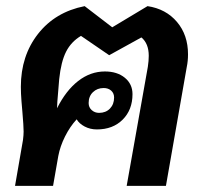

<svg xmlns="http://www.w3.org/2000/svg" viewBox="-20 -606 668 626"><path d="M593 -429Q593 -407 589 -388L521 0H393L462 -388Q465 -408 465 -424Q465 -464 441 -484L336 -426L244 -489Q212 -470 195.5 -437.5Q179 -405 173 -348Q172 -339 167 -275L166 -253Q195 -311 235 -342Q275 -373 322 -373Q362 -373 387 -352.5Q412 -332 412 -299Q412 -248 380 -216Q348 -184 296 -184Q274 -184 256 -193.5Q238 -203 230 -217Q208 -193 192 -161Q176 -129 170 -97L153 0H29L55 -150Q57 -166 57 -177Q57 -195 53 -241Q52 -251 50 -276.5Q48 -302 48 -323Q48 -424 104 -495.5Q160 -567 256 -586L346 -517L461 -586Q521 -577 557 -534.5Q593 -492 593 -429ZM269 -270Q269 -256 279 -247Q289 -238 303 -238Q325 -238 338.5 -252Q352 -266 352 -288Q352 -302 342.5 -310.5Q333 -319 318 -319Q297 -319 283 -305.5Q269 -292 269 -270Z"/></svg>

Font: Sarabun
Style: Bold Italic
Weight: 700
Italic angle: -10°
Designer: Suppakit Chalermlarp | Katatrad Co.,Ltd.
Foundry: Cadson Demak Co.,Ltd.
Version: Version 1.000; ttfautohint (v1.6)